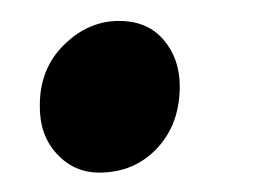

<svg xmlns="http://www.w3.org/2000/svg" viewBox="-20 -160 272 188"><path d="M19 -57Q19 -93 42.8 -116.2Q66.5 -139.5 96.5 -139.5Q124.5 -139.5 140.2 -121Q156 -102.5 156 -75.5Q156 -38.5 133.8 -14.8Q111.5 9 77 9Q52.5 9 35.5 -9.5Q18.5 -28 19 -57Z"/></svg>

Font: Merriweather 24pt SemiBold
Style: Italic
Weight: 600
Italic angle: -7.8°
Version: Version 2.101